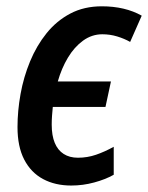

<svg xmlns="http://www.w3.org/2000/svg" viewBox="-20 -570 463 600"><path d="M202.6 9.8Q152.3 9.8 114.5 -10.5Q76.7 -30.8 55.7 -71.3Q34.7 -111.8 34.7 -172.9Q34.7 -223.1 44.2 -276.1Q53.7 -329.1 74 -378.2Q94.2 -427.2 125.5 -466.1Q156.7 -504.9 199.7 -527.6Q242.7 -550.3 298.3 -550.3Q334 -550.3 365.5 -543Q397 -535.6 422.9 -521L386.7 -439Q368.7 -449.2 346.2 -456.1Q323.7 -462.9 299.8 -462.9Q267.1 -462.9 239.7 -443.1Q212.4 -423.3 192.4 -390.1Q172.4 -356.9 160.6 -315.4H326.7L309.6 -235.8H145Q143.6 -222.2 142.6 -208.3Q141.6 -194.3 141.6 -180.7Q141.6 -146.5 151.1 -123.5Q160.6 -100.6 179 -88.9Q197.3 -77.1 223.6 -77.1Q252.9 -77.1 280 -86.4Q307.1 -95.7 335.4 -111.3V-23.9Q309.6 -9.3 274.4 0.2Q239.3 9.8 202.6 9.8Z"/></svg>

Font: Open Sans SemiCondensed SemiBold
Style: Italic
Weight: 600
Width: 4
Italic angle: -12°
Designer: Monotype Design Team
Foundry: Monotype Imaging Inc.
Version: Version 3.000